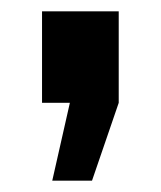

<svg xmlns="http://www.w3.org/2000/svg" viewBox="-20 -183 283 338"><path d="M72 135H142L189 -2V-163H54V-2H103Z"/></svg>

Font: FIGSv2-sans-serif ExtraBold
Style: Regular
Weight: 800
Designer: Matt McInerney, Pablo Impallari, Rodrigo Fuenzalida,Mirko Velimirovic
Foundry: Matt McInerney, Pablo Impallari, Rodrigo Fuenzalida
Version: Version 4.021;hotconv 1.0.109;makeotfexe 2.5.65596